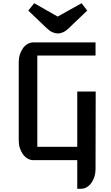

<svg xmlns="http://www.w3.org/2000/svg" viewBox="-20 -1006 698 1206"><path d="M97.7 -615.7Q97.7 -641.6 105 -664.3Q112.3 -687 124.8 -703.9Q137.2 -720.7 153.8 -730.2Q170.4 -739.7 189.5 -739.7H580.1V-657.2H214.4V-84H465.3V-431.2H581.1L580.1 57.1Q580.1 82 573 104.2Q565.9 126.5 553.7 143.3Q541.5 160.2 524.9 169.9Q508.3 179.7 489.7 179.7H465.3V0H189.5Q170.4 0 153.8 -9.8Q137.2 -19.5 124.8 -36.1Q112.3 -52.7 105 -75.2Q97.7 -97.7 97.7 -123ZM342.3 -795.9Q327.1 -795.9 309.6 -803.5Q292 -811 274.4 -828.1L157.7 -939.5L194.8 -985.8L342.3 -901.9Q378.9 -921.9 417 -943.6Q455.1 -965.3 492.7 -985.8L527.8 -939.5L411.1 -828.1Q393.6 -811 376.5 -803.5Q359.4 -795.9 342.3 -795.9Z"/></svg>

Font: Atomic Age
Style: Regular
Weight: 400
Designer: James Grieshaber
Foundry: James Grieshaber
Version: Version 1.008; ttfautohint (v1.4.1) -l 6 -r 46 -G 0 -x 0 -H 